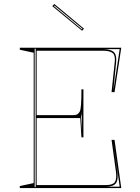

<svg xmlns="http://www.w3.org/2000/svg" viewBox="-20 -949 707 969"><path d="M80 0V-10L150 -25V-683L80 -698V-708H592L558 -484H543L559 -635Q563 -668 549.5 -680.5Q536 -693 498 -693H165V-368H354Q363 -368 370.5 -372.5Q378 -377 382 -385Q387 -393 389 -421Q391 -449 391 -498H401V-256H391L385 -353H165V-15H515Q549 -15 559.5 -30Q570 -45 565 -83L543 -243H558L592 0ZM155 -5H160V-703H155ZM390 -360 394 -288V-388Q394 -384 393.5 -379Q393 -374 392.5 -369.5Q392 -365 390 -360ZM515 -7H584L551 -236L572 -84Q578 -43 565.5 -25Q553 -7 515 -7ZM552 -491 584 -701H498Q539 -701 554.5 -686Q570 -671 566 -634ZM394 -794 244 -918 254 -929 404 -804ZM396 -804 255 -921 252 -918 393 -801Z"/></svg>

Font: Kalnia Glaze Thin
Style: Regular
Weight: 100
Designer: Frida Medrano
Foundry: Frida Medrano
Version: Version 1.110